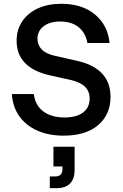

<svg xmlns="http://www.w3.org/2000/svg" viewBox="-20 -705 648 1012"><path d="M315.8 10Q235.8 10 175.8 -17.1Q115.8 -44.2 81.2 -93.3Q46.7 -142.5 42.5 -209.2H158.3Q165.8 -149.2 208.8 -117.5Q251.7 -85.8 320 -85.8Q383.3 -85.8 417.9 -112.1Q452.5 -138.3 452.5 -185.8Q452.5 -223.3 428.3 -247.5Q404.2 -271.7 353.3 -283.3L244.2 -307.5Q67.5 -347.5 67.5 -490Q67.5 -547.5 96.7 -591.7Q125.8 -635.8 178.8 -660.4Q231.7 -685 303.3 -685Q412.5 -685 480.4 -628.8Q548.3 -572.5 557.5 -478.3H440.8Q430.8 -533.3 393.3 -562.5Q355.8 -591.7 297.5 -591.7Q242.5 -591.7 210 -566.7Q177.5 -541.7 177.5 -500Q177.5 -467.5 200 -444.2Q222.5 -420.8 272.5 -410L387.5 -384.2Q562.5 -344.2 562.5 -194.2Q562.5 -100.8 497.1 -45.4Q431.7 10 315.8 10ZM242.5 286.7V225H270.8Q309.2 225 309.2 185.8V172.5H261.7V68.3H373.3V192.5Q373.3 236.7 349.6 261.7Q325.8 286.7 279.2 286.7Z"/></svg>

Font: Funnel Sans Medium
Style: Regular
Weight: 500
Version: Version 1.000; Beta; Release 5; Build 24; ttfautohint (v1.8.